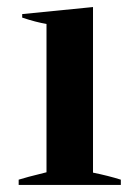

<svg xmlns="http://www.w3.org/2000/svg" viewBox="-20 -525 397 545"><path d="M33 -15Q51 -21 112 -36V-457Q82 -462 43 -475V-485L244 -505V-35Q288 -26 323 -15V0H33Z"/></svg>

Font: Trirong SemiBold
Style: Regular
Weight: 600
Designer: Katatrad Team
Foundry: CadsonDemak
Version: Version 1.000